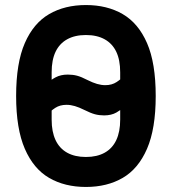

<svg xmlns="http://www.w3.org/2000/svg" viewBox="-20 -730 682 762"><path d="M321 12Q237 12 175 -24Q113 -60 78.5 -139.5Q44 -219 44 -349Q44 -480 78.5 -559Q113 -638 175 -674Q237 -710 321 -710Q405 -710 467 -674Q529 -638 563.5 -559Q598 -480 598 -349Q598 -219 563.5 -139.5Q529 -60 467 -24Q405 12 321 12ZM321 -107Q365 -107 395.5 -124Q426 -141 441.5 -174Q457 -207 457 -255V-331L467 -302Q462 -295 442 -283.5Q422 -272 393 -272Q374 -272 357 -276.5Q340 -281 314 -294Q294 -304 277 -309Q260 -314 244 -314Q218 -314 199.5 -302Q181 -290 158 -267L185 -327V-255Q185 -207 200.5 -174Q216 -141 246.5 -124Q277 -107 321 -107ZM321 -591Q277 -591 246.5 -574Q216 -557 200.5 -524.5Q185 -492 185 -443V-375L175 -404Q180 -412 200.5 -423Q221 -434 249 -434Q269 -434 286 -429.5Q303 -425 328 -412Q348 -402 365 -397Q382 -392 398 -392Q424 -392 443 -404.5Q462 -417 484 -439L457 -379V-443Q457 -492 441.5 -524.5Q426 -557 395.5 -574Q365 -591 321 -591Z"/></svg>

Font: IBM Plex Sans Condensed
Style: Bold
Weight: 700
Width: 3
Designer: Mike Abbink, Paul van der Laan, Pieter van Rosmalen
Foundry: Bold Monday
Version: Version 3.201